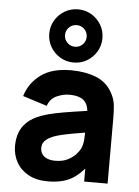

<svg xmlns="http://www.w3.org/2000/svg" viewBox="-59 -910 701 971"><g transform="rotate(5 291.5 -425.0)"><path d="M298 -595Q261 -595 230.2 -613.2Q199.5 -631.5 181.2 -662.2Q163 -693 163 -730Q163 -767.5 181.2 -798Q199.5 -828.5 230.2 -846.8Q261 -865 298 -865Q335.5 -865 366 -846.8Q396.5 -828.5 414.8 -798Q433 -767.5 433 -730Q433 -693 414.8 -662.2Q396.5 -631.5 366 -613.2Q335.5 -595 298 -595ZM298 -675Q321 -675 337 -691.2Q353 -707.5 353 -730Q353 -753 337 -769Q321 -785 298 -785Q275.5 -785 259.2 -769Q243 -753 243 -730Q243 -707.5 259.2 -691.2Q275.5 -675 298 -675ZM220 15Q162 15 121.8 -7.2Q81.5 -29.5 60.8 -66.8Q40 -104 40 -149Q40 -186.5 51.5 -217.5Q63 -248.5 88.8 -272.2Q114.5 -296 158 -312Q188 -323 229.5 -331.5Q271 -340 323.5 -347.8Q376 -355.5 439 -365L390 -338Q390 -386 367 -408.5Q344 -431 290 -431Q260 -431 227.5 -416.5Q195 -402 182 -365L59 -404Q79.5 -471 136 -513Q192.5 -555 290 -555Q361.5 -555 417 -533Q472.5 -511 501 -457Q517 -427 520 -397Q523 -367 523 -330V0H404V-111L421 -88Q381.5 -33.5 335.8 -9.2Q290 15 220 15ZM249 -92Q286.5 -92 312.2 -105.2Q338 -118.5 353.2 -135.5Q368.5 -152.5 374 -164Q384.5 -186 386.2 -215.2Q388 -244.5 388 -264L428 -254Q367.5 -244 330 -237.2Q292.5 -230.5 269.5 -225Q246.5 -219.5 229 -213Q209 -205 196.8 -195.8Q184.5 -186.5 178.8 -175.5Q173 -164.5 173 -151Q173 -132.5 182.2 -119.2Q191.5 -106 208.5 -99Q225.5 -92 249 -92Z"/></g></svg>

Font: Manrope ExtraLight ExtraBold
Style: Regular
Weight: 800
Version: Version 4.504